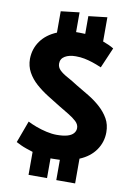

<svg xmlns="http://www.w3.org/2000/svg" viewBox="-100 -867 736 1054"><g transform="rotate(10 268.5 -339.5)"><path d="M135 123V-5Q116 -11 98.5 -17Q81 -23 66 -30Q51 -37 40 -43L85 -165Q104 -155 132 -144.5Q160 -134 191 -127Q222 -120 248 -120Q284 -120 307 -126.5Q330 -133 341.5 -146Q353 -159 353 -176Q353 -196 335.5 -212.5Q318 -229 291 -245Q264 -261 236 -278Q202 -299 166 -321.5Q130 -344 99.5 -371Q69 -398 50.5 -431.5Q32 -465 32 -506Q33 -562 64 -605.5Q95 -649 153 -673V-792L256 -804V-694Q262 -694 266.5 -694Q271 -694 276 -694Q284 -694 291.5 -693.5Q299 -693 307 -693V-792L411 -804V-669Q428 -663 443.5 -656Q459 -649 472 -641L423 -527Q395 -539 372 -546.5Q349 -554 326.5 -558.5Q304 -563 278 -563Q241 -563 217.5 -549Q194 -535 194 -508Q194 -487 210 -471.5Q226 -456 253 -441.5Q280 -427 309 -408Q345 -387 381.5 -365Q418 -343 448 -316Q478 -289 496.5 -256.5Q515 -224 515 -181Q515 -126 484 -81.5Q453 -37 395 -13V125H290V12Q282 12 272 12.5Q262 13 252 13H238V123Z"/></g></svg>

Font: Catamaran Thin ExtraBold
Style: Regular
Weight: 800
Version: Version 2.000